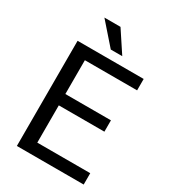

<svg xmlns="http://www.w3.org/2000/svg" viewBox="-216 -1016 1000 1124"><g transform="rotate(30 284.0 -453.5)"><path d="M82.5 0ZM484.4 -328.6H176.3V-76.7H534.2V0H82.5V-710.9H529.3V-633.8H176.3V-405.3H484.4ZM354 -763.7H276.4L150.4 -907.2H259.3Z"/></g></svg>

Font: Roboto
Style: Regular
Weight: 400
Designer: Google
Version: Version 2.134; 2016; ttfautohint (v1.6)